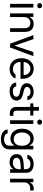

<svg xmlns="http://www.w3.org/2000/svg" viewBox="1678 -2447 979 4375"><g transform="rotate(90 2167.5 -259.5)"><path d="M67.4 -530.3H151.4V0H67.4ZM50.8 -673.8Q50.8 -697.3 67.9 -713.4Q85 -729.5 109.4 -729.5Q133.8 -729.5 151.4 -713.4Q168.9 -697.3 168.9 -673.8Q168.9 -650.4 151.4 -634.3Q133.8 -618.2 109.4 -618.2Q85 -618.2 67.9 -634.3Q50.8 -650.4 50.8 -673.8Z M369.1 0H285.2V-530.3H366.2V-447.3H373Q393.1 -489.7 431.4 -513.4Q469.7 -537.1 528.3 -537.1Q583 -537.1 623 -514.9Q663.1 -492.7 685.1 -447.8Q707 -402.8 707 -336.9V0H623V-331.1Q623 -392.6 591.3 -427.2Q559.6 -461.9 502.9 -461.9Q463.9 -461.9 433.6 -445.1Q403.3 -428.2 386.2 -395.8Q369.1 -363.3 369.1 -318.4Z M1062.5 0H975.6L780.3 -530.3H872.1L1016.6 -109.4H1022.5L1167 -530.3H1258.8Z M1306.6 -260.7Q1306.6 -341.8 1336.7 -404.5Q1366.7 -467.3 1421.1 -502.2Q1475.6 -537.1 1546.9 -537.1Q1606.9 -537.1 1658.7 -510.5Q1710.4 -483.9 1742.9 -424.6Q1775.4 -365.2 1775.4 -272.5V-237.3H1390.6Q1392.6 -182.1 1413.6 -143.1Q1434.6 -104 1470.9 -83.7Q1507.3 -63.5 1554.7 -63.5Q1599.6 -63.5 1630.6 -80.3Q1661.6 -97.2 1677.7 -124H1767.6Q1754.9 -84 1725.3 -53.5Q1695.8 -22.9 1652.1 -6.1Q1608.4 10.7 1554.7 10.7Q1479 10.7 1422.9 -22.9Q1366.7 -56.6 1336.7 -118.2Q1306.6 -179.7 1306.6 -260.7ZM1690.4 -308.6Q1690.4 -353 1672.6 -387.9Q1654.8 -422.9 1622.1 -442.9Q1589.4 -462.9 1546.9 -462.9Q1502.4 -462.9 1468 -441.9Q1433.6 -420.9 1413.8 -385.5Q1394 -350.1 1391.1 -308.6Z M2072.3 -465.8Q2040 -465.8 2014.4 -455.3Q1988.8 -444.8 1974.4 -426.5Q1960 -408.2 1960 -385.7Q1960 -359.4 1982.2 -340.8Q2004.4 -322.3 2050.8 -311.5L2129.9 -292Q2201.2 -274.9 2236.3 -239.5Q2271.5 -204.1 2271.5 -148.4Q2271.5 -102.1 2246.8 -66.2Q2222.2 -30.3 2175.3 -9.8Q2128.4 10.7 2063.5 10.7Q1974.1 10.7 1921.9 -27.6Q1869.6 -65.9 1859.4 -138.7H1947.3Q1954.6 -100.1 1982.9 -81.3Q2011.2 -62.5 2061.5 -62.5Q2118.2 -62.5 2151.4 -84.5Q2184.6 -106.4 2184.6 -143.6Q2184.6 -171.9 2163.6 -190.7Q2142.6 -209.5 2097.7 -219.7L2017.6 -238.3Q1948.2 -254.4 1912.1 -291Q1876 -327.6 1876 -380.9Q1876 -425.8 1900.6 -461.4Q1925.3 -497.1 1970 -517.1Q2014.6 -537.1 2072.3 -537.1Q2126 -537.1 2167 -519Q2208 -501 2232.2 -468.3Q2256.3 -435.5 2261.7 -392.6H2179.7Q2170.4 -427.2 2143.8 -446.5Q2117.2 -465.8 2072.3 -465.8Z M2612.3 -460H2501V-152.3Q2501 -105.5 2519.5 -89.4Q2538.1 -73.2 2570.3 -73.2Q2594.7 -73.2 2620.1 -75.2V2.9Q2594.7 6.8 2561.5 6.8Q2524.4 6.8 2491.2 -8.5Q2458 -23.9 2437 -55.2Q2416 -86.4 2416 -130.9V-460H2335.9V-530.3H2416V-657.2H2501V-530.3H2612.3Z M2720.7 -530.3H2804.7V0H2720.7ZM2704.1 -673.8Q2704.1 -697.3 2721.2 -713.4Q2738.3 -729.5 2762.7 -729.5Q2787.1 -729.5 2804.7 -713.4Q2822.3 -697.3 2822.3 -673.8Q2822.3 -650.4 2804.7 -634.3Q2787.1 -618.2 2762.7 -618.2Q2738.3 -618.2 2721.2 -634.3Q2704.1 -650.4 2704.1 -673.8Z M2928.7 55.7H3016.6Q3025.4 95.7 3060.8 116.2Q3096.2 136.7 3153.3 136.7Q3223.6 136.7 3261.7 105.5Q3299.8 74.2 3299.8 9.8V-97.7H3293Q3278.8 -73.7 3263.2 -55.7Q3247.6 -37.6 3216.6 -22.7Q3185.5 -7.8 3138.7 -7.8Q3073.7 -7.8 3022.5 -39.6Q2971.2 -71.3 2942.1 -131.1Q2913.1 -190.9 2913.1 -272.5Q2913.1 -352.5 2941.9 -412.6Q2970.7 -472.7 3022 -504.9Q3073.2 -537.1 3139.6 -537.1Q3186 -537.1 3217 -522Q3248 -506.8 3261.5 -491Q3274.9 -475.1 3294.9 -446.3H3301.8V-530.3H3383.8V14.6Q3383.8 80.6 3353.8 124.3Q3323.7 168 3272 189Q3220.2 210 3153.3 210Q3089.4 210 3040.3 191.9Q2991.2 173.8 2962.4 139.2Q2933.6 104.5 2928.7 55.7ZM3301.8 -269.5Q3301.8 -326.7 3284.2 -370.1Q3266.6 -413.6 3232.7 -437.7Q3198.7 -461.9 3150.4 -461.9Q3101.1 -461.9 3066.9 -436.5Q3032.7 -411.1 3015.4 -367.4Q2998 -323.7 2998 -269.5Q2998 -213.9 3015.4 -171.9Q3032.7 -129.9 3066.9 -106.4Q3101.1 -83 3150.4 -83Q3222.7 -83 3262.2 -132.1Q3301.8 -181.2 3301.8 -269.5Z M3691.4 -306.6Q3724.6 -309.1 3765.9 -311.3Q3807.1 -313.5 3835 -314.5V-357.4Q3835 -408.7 3804.4 -436.3Q3773.9 -463.9 3714.8 -463.9Q3666.5 -463.9 3635.7 -444.1Q3605 -424.3 3595.7 -392.6H3507.8Q3513.2 -435.1 3541 -467.8Q3568.8 -500.5 3615 -518.8Q3661.1 -537.1 3718.8 -537.1Q3794.9 -537.1 3856.4 -498.3Q3918 -459.5 3918 -349.6V0H3835V-72.3H3831.1Q3821.3 -51.8 3801 -32.5Q3780.8 -13.2 3748.3 -0.2Q3715.8 12.7 3672.9 12.7Q3622.1 12.7 3581.1 -6.8Q3540 -26.4 3516.1 -63.2Q3492.2 -100.1 3492.2 -150.4Q3492.2 -232.9 3548.6 -266.6Q3605 -300.3 3691.4 -306.6ZM3687.5 -62.5Q3732.9 -62.5 3766.4 -80.6Q3799.8 -98.6 3817.4 -128.4Q3835 -158.2 3835 -192.4V-245.6Q3823.2 -245.1 3770.5 -241.2L3701.2 -236.3Q3641.6 -232.4 3608.9 -210.4Q3576.2 -188.5 3576.2 -146.5Q3576.2 -106 3606.7 -84.2Q3637.2 -62.5 3687.5 -62.5Z M4052.7 -530.3H4133.8V-449.2H4139.6Q4154.3 -489.7 4191.9 -514.4Q4229.5 -539.1 4276.4 -539.1Q4300.8 -539.1 4320.3 -537.1V-452.1Q4314.9 -454.1 4299.6 -456.1Q4284.2 -458 4269.5 -458Q4231.9 -458 4201.7 -441.9Q4171.4 -425.8 4154.1 -397.5Q4136.7 -369.1 4136.7 -334V0H4052.7Z"/></g></svg>

Font: WEMIX Pretendard
Style: Regular
Weight: 400
Designer: Base glyphs from Inter by Rasmus Andersson; Hangeul glyphs from Noto Sans CJK(Source Han Sans) by Jang Soo-young and Kan
Foundry: Kil Hyung-jin
Version: Version 1.000